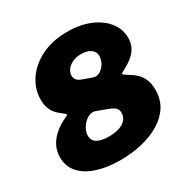

<svg xmlns="http://www.w3.org/2000/svg" viewBox="-171 -902 1036 1061"><g transform="rotate(-30 346.5 -371.0)"><path d="M398 -752Q479 -752 541 -726Q603 -700 638 -655.5Q673 -611 673 -555Q673 -524 662.5 -501Q652 -478 634 -460.5Q616 -443 594.5 -430Q573 -417 551 -405Q544 -401 543.5 -398.5Q543 -396 550 -391Q562 -382 580.5 -371Q599 -360 617 -343Q635 -326 647.5 -299Q660 -272 660 -231Q660 -171 631.5 -126Q603 -81 552.5 -51Q502 -21 437.5 -5.5Q373 10 301 10Q217 10 152.5 -10.5Q88 -31 52 -71.5Q16 -112 16 -170Q16 -208 32 -240.5Q48 -273 79.5 -300.5Q111 -328 159 -349Q167 -352 167.5 -356Q168 -360 160 -366Q143 -379 125 -395Q107 -411 95 -436.5Q83 -462 83 -500Q83 -566 121.5 -623.5Q160 -681 230.5 -716.5Q301 -752 398 -752ZM402 -607Q369 -607 345.5 -595.5Q322 -584 309.5 -566.5Q297 -549 297 -529Q297 -516 304.5 -504Q312 -492 334 -484L395 -462Q413 -456 429 -462.5Q445 -469 458 -483Q471 -497 478 -514.5Q485 -532 485 -548Q485 -575 462.5 -591Q440 -607 402 -607ZM309 -135Q352 -135 379.5 -145.5Q407 -156 420.5 -174Q434 -192 434 -215Q434 -232 423.5 -244.5Q413 -257 381 -269L313 -294Q296 -300 277.5 -293Q259 -286 243.5 -270.5Q228 -255 218.5 -235.5Q209 -216 209 -196Q209 -166 234.5 -150.5Q260 -135 309 -135Z"/></g></svg>

Font: Libre Franklin Black
Style: Italic
Weight: 900
Italic angle: -8°
Designer: Pablo Impallari, Rodrigo Fuenzalida, Nhung Nguyen
Foundry: Impallari Type
Version: Version 3.000